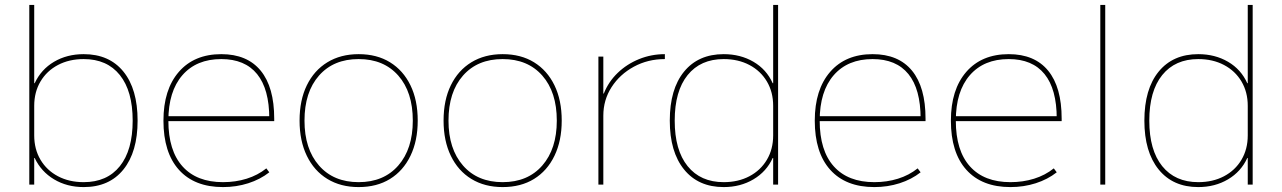

<svg xmlns="http://www.w3.org/2000/svg" viewBox="-20 -750 5208 780"><path d="M320 10Q252 10 199.5 -21.5Q147 -53 121 -108H119V0H99V-730H119V-412H121Q147 -468 199.5 -499Q252 -530 320 -530Q424 -530 481.5 -459Q539 -388 539 -260Q539 -133 481.5 -61.5Q424 10 320 10ZM320 -10Q415 -10 467 -75Q519 -140 519 -260Q519 -380 467 -445Q415 -510 320 -510Q261 -510 215.5 -486Q170 -462 144.5 -419Q119 -376 119 -320V-200Q119 -144 144.5 -101Q170 -58 215.5 -34Q261 -10 320 -10Z M886 10Q770 10 707 -60Q644 -130 644 -260Q644 -386 706.5 -458Q769 -530 879 -530Q984 -530 1039 -463Q1094 -396 1094 -268Q1094 -264 1094 -263Q1094 -262 1094 -258H654V-278H1084L1074 -268Q1074 -388 1024.5 -449Q975 -510 879 -510Q778 -510 721 -444.5Q664 -379 664 -260Q664 -138 721.5 -74Q779 -10 886 -10Q937 -10 982 -24Q1027 -38 1062 -66L1074 -50Q1037 -21 988.5 -5.5Q940 10 886 10Z M1437 10Q1364 10 1310 -23Q1256 -56 1226.5 -117Q1197 -178 1197 -260Q1197 -343 1226.5 -403.5Q1256 -464 1310 -497Q1364 -530 1437 -530Q1511 -530 1564.5 -497Q1618 -464 1647.5 -403.5Q1677 -343 1677 -260Q1677 -178 1647.5 -117Q1618 -56 1564.5 -23Q1511 10 1437 10ZM1437 -10Q1539 -10 1598 -77.5Q1657 -145 1657 -260Q1657 -376 1598 -443Q1539 -510 1437 -510Q1335 -510 1276 -443Q1217 -376 1217 -260Q1217 -145 1276 -77.5Q1335 -10 1437 -10Z M2022 10Q1949 10 1895 -23Q1841 -56 1811.5 -117Q1782 -178 1782 -260Q1782 -343 1811.5 -403.5Q1841 -464 1895 -497Q1949 -530 2022 -530Q2096 -530 2149.5 -497Q2203 -464 2232.5 -403.5Q2262 -343 2262 -260Q2262 -178 2232.5 -117Q2203 -56 2149.5 -23Q2096 10 2022 10ZM2022 -10Q2124 -10 2183 -77.5Q2242 -145 2242 -260Q2242 -376 2183 -443Q2124 -510 2022 -510Q1920 -510 1861 -443Q1802 -376 1802 -260Q1802 -145 1861 -77.5Q1920 -10 2022 -10Z M2411 0V-520H2431V-370H2433Q2452 -418 2489.5 -454Q2527 -490 2576.5 -510Q2626 -530 2681 -530V-510Q2612 -510 2555 -479Q2498 -448 2464.5 -396Q2431 -344 2431 -280V0Z M2920 10Q2817 10 2759 -61.5Q2701 -133 2701 -260Q2701 -388 2759 -459Q2817 -530 2920 -530Q2988 -530 3041 -499Q3094 -468 3119 -412H3121V-730H3141V0H3121V-108H3119Q3094 -53 3041 -21.5Q2988 10 2920 10ZM2920 -10Q2979 -10 3024.5 -34Q3070 -58 3095.5 -101Q3121 -144 3121 -200V-320Q3121 -376 3095.5 -419Q3070 -462 3024.5 -486Q2979 -510 2920 -510Q2826 -510 2773.5 -445Q2721 -380 2721 -260Q2721 -140 2773.5 -75Q2826 -10 2920 -10Z M3532 10Q3416 10 3353 -60Q3290 -130 3290 -260Q3290 -386 3352.5 -458Q3415 -530 3525 -530Q3630 -530 3685 -463Q3740 -396 3740 -268Q3740 -264 3740 -263Q3740 -262 3740 -258H3300V-278H3730L3720 -268Q3720 -388 3670.5 -449Q3621 -510 3525 -510Q3424 -510 3367 -444.5Q3310 -379 3310 -260Q3310 -138 3367.5 -74Q3425 -10 3532 -10Q3583 -10 3628 -24Q3673 -38 3708 -66L3720 -50Q3683 -21 3634.5 -5.5Q3586 10 3532 10Z M4085 10Q3969 10 3906 -60Q3843 -130 3843 -260Q3843 -386 3905.5 -458Q3968 -530 4078 -530Q4183 -530 4238 -463Q4293 -396 4293 -268Q4293 -264 4293 -263Q4293 -262 4293 -258H3853V-278H4283L4273 -268Q4273 -388 4223.5 -449Q4174 -510 4078 -510Q3977 -510 3920 -444.5Q3863 -379 3863 -260Q3863 -138 3920.5 -74Q3978 -10 4085 -10Q4136 -10 4181 -24Q4226 -38 4261 -66L4273 -50Q4236 -21 4187.5 -5.5Q4139 10 4085 10Z M4450 0V-730H4470V0Z M4848 10Q4745 10 4687 -61.5Q4629 -133 4629 -260Q4629 -388 4687 -459Q4745 -530 4848 -530Q4916 -530 4969 -499Q5022 -468 5047 -412H5049V-730H5069V0H5049V-108H5047Q5022 -53 4969 -21.5Q4916 10 4848 10ZM4848 -10Q4907 -10 4952.5 -34Q4998 -58 5023.5 -101Q5049 -144 5049 -200V-320Q5049 -376 5023.5 -419Q4998 -462 4952.5 -486Q4907 -510 4848 -510Q4754 -510 4701.5 -445Q4649 -380 4649 -260Q4649 -140 4701.5 -75Q4754 -10 4848 -10Z"/></svg>

Font: M PLUS 2 Thin
Style: Regular
Weight: 100
Designer: Coji Morishita
Foundry: UNDERFOREST DESIGN
Version: Version 1.001